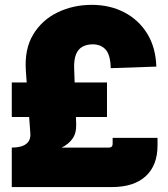

<svg xmlns="http://www.w3.org/2000/svg" viewBox="-20 -759 681 779"><path d="M28.3 -131.8V-160.2Q66.4 -160.2 85.9 -174.8Q105.5 -189.5 103 -218.8L85 -470.7Q78.6 -559.1 114.5 -618.7Q150.4 -678.2 213.6 -708.7Q276.9 -739.3 352.1 -739.3Q426.3 -739.3 484.6 -708.7Q543 -678.2 577.4 -622.3Q611.8 -566.4 614.3 -488.8L429.2 -482.4Q428.2 -535.2 409.2 -557.1Q390.1 -579.1 356 -579.1Q332 -579.1 314.5 -569.3Q296.9 -559.6 288.3 -538.3Q279.8 -517.1 280.8 -482.4L289.1 -255.9Q290.5 -219.2 273.9 -196Q257.3 -172.9 228.8 -159.7Q200.2 -146.5 165 -140.4Q129.9 -134.3 94.2 -133.1Q58.6 -131.8 28.3 -131.8ZM27.8 0V-160.2H422.4Q429.2 -160.2 433.1 -164.1Q437 -168 437 -174.8V-199.7H619.1V-168.9Q619.1 -87.9 571 -43.9Q522.9 0 433.6 0ZM27.8 -284.2V-424.3H414.1V-284.2Z"/></svg>

Font: Inter 28pt Black
Style: Regular
Weight: 900
Designer: Rasmus Andersson
Foundry: rsms
Version: Version 4.001;git-66647c0bb